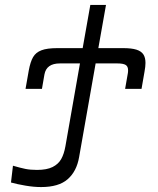

<svg xmlns="http://www.w3.org/2000/svg" viewBox="-20 -745 640 778"><path d="M24.5 -5.5 32.5 -73.5Q63.5 -64.5 83.2 -60.5Q103 -56.5 130 -56.5Q169.5 -56.5 193 -68.2Q216.5 -80 228 -100.5Q239.5 -121 245 -152L304 -488H222.5Q168 -488 160 -443L150 -385H83.5L96.5 -459Q103 -494.5 114 -513.5Q125 -532.5 147.8 -541.2Q170.5 -550 212.5 -550H315L346 -725H409.5L378.5 -550H479Q513 -550 532.8 -543.8Q552.5 -537.5 561 -524.5Q569.5 -511.5 569.5 -490Q569.5 -475.5 565.5 -454L553.5 -385H487L498 -448Q499 -452.5 499 -460.5Q499 -476 489 -482Q479 -488 456 -488H367.5L300.5 -108Q290.5 -50.5 254.2 -18.8Q218 13 146.5 13Q117 13 83.2 7.2Q49.5 1.5 24.5 -5.5Z"/></svg>

Font: JuliaMono Light
Style: Italic
Weight: 300
Italic angle: -9°
Monospace: yes
Designer: cormullion
Foundry: corm
Version: Version 0.054; ttfautohint (v1.8.4)